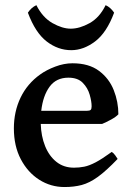

<svg xmlns="http://www.w3.org/2000/svg" viewBox="-20 -716 517 750"><path d="M231.9 14.6Q178.2 14.6 133.3 -13.9Q88.4 -42.5 61.3 -94Q34.2 -145.5 34.2 -214.4Q34.2 -280.3 60.5 -335Q86.9 -389.6 137.2 -425.3Q161.6 -442.9 195.8 -455.8Q230 -468.8 263.2 -468.8Q327.1 -468.8 366.7 -439.2Q406.2 -409.7 424.3 -364Q442.4 -318.4 442.4 -269.5Q433.6 -259.8 414.1 -249Q394.5 -238.3 378.9 -231.9H139.2Q140.6 -184.1 156.2 -145.3Q171.9 -106.4 200.4 -83.7Q229 -61 269 -61Q289.6 -61 309.1 -64.9Q328.6 -68.8 353.8 -82Q378.9 -95.2 416.5 -122.6Q422.9 -119.1 430.2 -109.1Q437.5 -99.1 439.5 -95.2Q395 -48.8 362.3 -25.1Q329.6 -1.5 299.3 6.6Q269 14.6 231.9 14.6ZM141.1 -283.2H319.3Q330.6 -283.2 334.2 -286.9Q337.9 -290.5 337.9 -300.8Q337.9 -319.8 330.3 -346.2Q322.8 -372.6 303.2 -392.6Q283.7 -412.6 247.1 -412.6Q199.7 -412.6 173.8 -377.4Q147.9 -342.3 141.1 -283.2ZM258.3 -520Q206.5 -520 162.4 -554Q118.2 -587.9 88.9 -666.5Q102.5 -687 122.1 -695.8Q146.5 -647.5 185.1 -625.7Q223.6 -604 256.3 -604Q291 -604 329.8 -625.5Q368.7 -647 392.6 -695.8Q411.6 -687.5 425.8 -666.5Q396.5 -587.9 351.3 -554Q306.2 -520 258.3 -520Z"/></svg>

Font: David Libre Medium
Style: Regular
Weight: 500
Designer: Ismar David, J. Victor Gaultney, Annie Olsen and Meir Sadan
Foundry: Monotype Imaging Inc. & SIL International
Version: Version 1.100; ttfautohint (v1.8.4.7-5d5b)